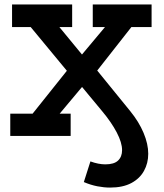

<svg xmlns="http://www.w3.org/2000/svg" viewBox="-20 -609 736 860"><path d="M473 231.2Q445.8 231.2 415.9 225.4Q386 219.5 355.5 206.5L385 114Q421.2 127.2 451.8 127.2Q491 127.2 508.9 110.1Q526.8 93 526.8 63.5Q526.8 30 503 -15.6Q479.2 -61.2 437.5 -111L347.5 -219.5L247.2 -99.8H296.5V0H26V-99.8H126L279.5 -292L117.5 -487.8H34V-589H303.2V-487.8H246L347.2 -364.8L450.2 -487.8H395.5V-589H659V-487.8H568.5L415.5 -293L563.5 -111Q602.2 -63.5 623.1 -13.8Q644 36 644 79.8Q644 122 624.9 156.5Q605.8 191 567.9 211.1Q530 231.2 473 231.2Z"/></svg>

Font: Podkova VF Beta
Style: Regular
Weight: 400
Designer: Ilya Yudin
Foundry: Cyreal (www.cyreal.org)
Version: Version 2.100